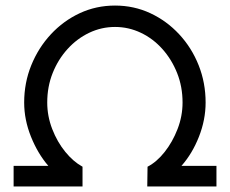

<svg xmlns="http://www.w3.org/2000/svg" viewBox="-20 -671 827 691"><path d="M29 0V-74H154Q116 -118 91.5 -179Q67 -240 67 -302Q67 -373 92.5 -436Q118 -499 163 -547.5Q208 -596 267 -623.5Q326 -651 394 -651Q462 -651 521 -623.5Q580 -596 625 -547.5Q670 -499 695 -436Q720 -373 720 -302Q720 -240 696 -179Q672 -118 633 -74H759V0H510L511 -71Q544 -88 572.5 -124Q601 -160 619 -206.5Q637 -253 637 -302Q637 -359 617.5 -408Q598 -457 564.5 -494.5Q531 -532 487 -553Q443 -574 394 -574Q345 -574 301 -553Q257 -532 223 -494.5Q189 -457 169.5 -408Q150 -359 150 -302Q150 -253 168 -206.5Q186 -160 215 -124.5Q244 -89 277 -71V0Z"/></svg>

Font: Lil Grotesk Medium
Style: Regular
Weight: 500
Designer: Bastien Sozeau
Foundry: NBR — Bastien Sozeau
Version: Version 3.003; ttfautohint (v1.8.4.7-5d5b);gftools[0.9.33]